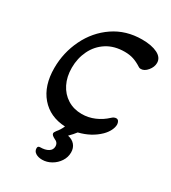

<svg xmlns="http://www.w3.org/2000/svg" viewBox="-213 -756 992 1112"><g transform="rotate(30 283.5 -200.5)"><path d="M188 204Q188 189 203 189Q237 189 257.5 176.5Q278 164 278 141Q278 115 252 105Q228 93 228 81Q228 74 238 61Q255 42 268 13Q165 8 105 -62Q45 -132 45 -250Q45 -353 89.5 -444.5Q134 -536 215.5 -591.5Q297 -647 404 -647Q468 -647 507 -627.5Q546 -608 546 -572Q546 -545 525.5 -520Q505 -495 481 -495Q471 -495 465 -500Q437 -518 411 -526.5Q385 -535 352 -535Q283 -535 233.5 -503.5Q184 -472 158 -418.5Q132 -365 132 -302Q132 -242 155 -196Q178 -150 219.5 -124Q261 -98 315 -98Q359 -98 400 -115.5Q441 -133 474 -164Q488 -177 502 -177Q513 -177 518.5 -167.5Q524 -158 524 -147Q524 -129 513.5 -107.5Q503 -86 483 -66Q430 -14 349 6Q335 25 310 50Q340 56 357 76Q374 96 374 126Q374 158 356 185.5Q338 213 309 229.5Q280 246 249 246Q223 246 205.5 235Q188 224 188 204Z"/></g></svg>

Font: AkayaTelivigala
Style: Regular
Weight: 400
Designer: Vaishnavi Murthy Yerkadithaya ( vaishnavimurthy@gmail.com ), Juan Luis Blanco Aristondo ( juan@blancoletters.com )
Version: Version 1.000